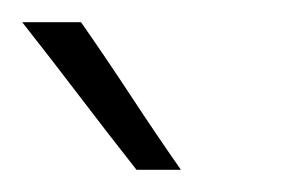

<svg xmlns="http://www.w3.org/2000/svg" viewBox="-54 -632 274 173"><path d="M109 -479Q86 -512 64 -545.5Q42 -579 19 -612H-34Q-8 -579 17.5 -545.5Q43 -512 69 -479Z"/></svg>

Font: Josefin Slab Thin Medium
Style: Regular
Weight: 500
Version: Version 2.000